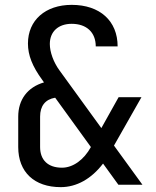

<svg xmlns="http://www.w3.org/2000/svg" viewBox="-20 -760 640 790"><path d="M230 10C295 10 356 -24 404 -87L467 0H566L449 -161L562 -360H468L397 -233L225 -470C200 -504 185 -546 185 -579C185 -630 220 -662 275 -662C336 -662 374 -627 374 -569H464C464 -674 391 -740 275 -740C167 -740 95 -677 95 -581C95 -533 113 -487 154 -431L161 -421C93 -401 55 -350 55 -280V-155C55 -52 121 10 230 10ZM235 -70C178 -70 145 -101 145 -155V-280C145 -324 166 -351 207 -358L354 -155C325 -102 280 -70 235 -70Z"/></svg>

Font: Tekne LDO
Style: Regular
Weight: 400
Monospace: yes
Designer: Alessio Laiso, Mario Rullo, Paolo Rosset
Foundry: Alessio Laiso
Version: Version 1.000;hotconv 1.0.109;makeotfexe 2.5.65596